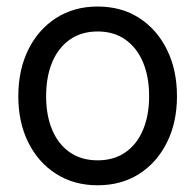

<svg xmlns="http://www.w3.org/2000/svg" viewBox="-20 -547 589 579"><path d="M274.4 11.7Q203.1 11.7 149.2 -22.7Q95.2 -57.1 65.2 -117.7Q35.2 -178.2 35.2 -256.8Q35.2 -335.9 65.2 -397Q95.2 -458 149.2 -492.7Q203.1 -527.3 274.4 -527.3Q346.2 -527.3 399.9 -492.7Q453.6 -458 483.6 -397Q513.7 -335.9 513.7 -256.8Q513.7 -178.2 483.6 -117.7Q453.6 -57.1 399.9 -22.7Q346.2 11.7 274.4 11.7ZM274.4 -63.5Q323.2 -63.5 357.9 -87.4Q392.6 -111.3 411.1 -155Q429.7 -198.7 429.7 -256.8Q429.7 -315.9 411.1 -359.6Q392.6 -403.3 357.9 -427.7Q323.2 -452.1 274.4 -452.1Q226.1 -452.1 191.2 -428Q156.2 -403.8 137.7 -359.9Q119.1 -315.9 119.1 -256.8Q119.1 -198.2 137.7 -154.8Q156.2 -111.3 190.9 -87.4Q225.6 -63.5 274.4 -63.5Z"/></svg>

Font: Inter Khmer Looped
Style: Regular
Weight: 400
Designer: Rasmus Andersson, Sovichet Tep
Foundry: Anagata Design
Version: Version 1.000